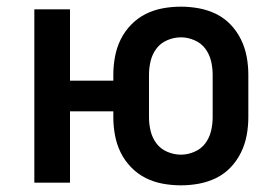

<svg xmlns="http://www.w3.org/2000/svg" viewBox="-20 -548 840 576"><path d="M523 8Q495 8 468 3Q441 -2 417 -14Q393 -26 373.5 -46Q354 -66 342 -90.5Q330 -115 325 -142Q320 -169 320 -196V-214H190V0H83V-520H190V-306H320V-324Q320 -351 325 -378Q330 -405 342 -429.5Q354 -454 373.5 -474Q393 -494 417 -506Q441 -518 468 -523Q495 -528 523 -528Q550 -528 577 -523Q604 -518 628.5 -506Q653 -494 672 -474Q691 -454 703 -429.5Q715 -405 720 -378Q725 -351 725 -324V-196Q725 -169 720 -142Q715 -115 703 -90.5Q691 -66 672 -46Q653 -26 628.5 -14Q604 -2 577 3Q550 8 523 8ZM523 -84Q543 -84 563 -92.5Q583 -101 595.5 -117.5Q608 -134 613 -154.5Q618 -175 618 -196V-324Q618 -345 613 -365.5Q608 -386 595.5 -402.5Q583 -419 563 -427.5Q543 -436 523 -436Q502 -436 482 -427.5Q462 -419 449.5 -402.5Q437 -386 432 -365.5Q427 -345 427 -324V-196Q427 -175 432 -154.5Q437 -134 449.5 -117.5Q462 -101 482 -92.5Q502 -84 523 -84Z"/></svg>

Font: Iosevka Aile Semibold
Style: Regular
Weight: 600
Designer: Belleve Invis
Foundry: Belleve Invis
Version: Version 31.1.0; ttfautohint (v1.8.4)